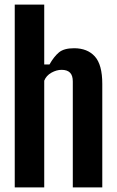

<svg xmlns="http://www.w3.org/2000/svg" viewBox="-20 -820 510 840"><path d="M44.5 0V-800H173.5V-538H196.5Q216 -572.5 238 -590.8Q260 -609 304 -609Q362.5 -609 395 -573Q427.5 -537 427.5 -453V0H298.5V-463.5Q298.5 -490 286.2 -502.2Q274 -514.5 249.5 -514.5Q227.5 -514.5 205 -502Q182.5 -489.5 173.5 -467V0Z"/></svg>

Font: Big Shoulders Display Thin ExtraBold
Style: Regular
Weight: 800
Version: Version 2.002